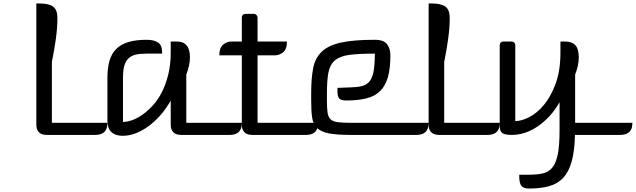

<svg xmlns="http://www.w3.org/2000/svg" viewBox="-20 -780 3676 1110"><path d="M280 -70H601Q601 -48 595 -34.5Q589 -21 579 -13.5Q569 -6 556.5 -3Q544 0 531 0H251Q240 0 229 -2.5Q218 -5 209.5 -11.5Q201 -18 195.5 -29.5Q190 -41 190 -60V-760H207Q263 -760 287.5 -741.5Q312 -723 312 -675Q312 -622 303 -556Q294 -490 280 -422Z M691 -75Q715 -75 744.5 -85.5Q774 -96 804.5 -117.5Q835 -139 864.5 -171.5Q894 -204 916.5 -248.5Q939 -293 953 -350Q967 -407 967 -477V-540H1003Q1078 -540 1078 -449Q1078 -422 1072 -397Q1066 -372 1057 -349V-70H1378Q1378 -48 1372 -34.5Q1366 -21 1356 -13.5Q1346 -6 1333.5 -3Q1321 0 1308 0H1028Q1017 0 1006 -2.5Q995 -5 986.5 -11.5Q978 -18 972.5 -29.5Q967 -41 967 -60V-198Q940 -151 907 -113.5Q874 -76 838 -50Q802 -24 764.5 -9.5Q727 5 691 5Q665 5 647.5 -2Q630 -9 619.5 -21Q609 -33 605 -49.5Q601 -66 601 -85V-331Q601 -387 613 -428.5Q625 -470 652 -497Q679 -524 722.5 -537Q766 -550 828 -550Q871 -550 894 -534Q917 -518 917 -480V-470H828Q792 -470 766.5 -464.5Q741 -459 724 -443.5Q707 -428 699 -401Q691 -374 691 -331Z M1469 -460V-70H1819Q1819 -48 1813 -34.5Q1807 -21 1797 -13.5Q1787 -6 1774.5 -3Q1762 0 1749 0H1439Q1428 0 1417 -2.5Q1406 -5 1397.5 -11.5Q1389 -18 1383.5 -29.5Q1378 -41 1378 -60V-460H1248Q1248 -504 1270 -522Q1292 -540 1318 -540H1378V-680Q1378 -688 1384 -694Q1390 -700 1398 -700H1448Q1456 -700 1462 -694Q1468 -688 1469 -680V-540H1639Q1639 -496 1617 -478Q1595 -460 1569 -460Z M1870 -200Q1870 -156 1873.5 -130Q1877 -104 1891 -90.5Q1905 -77 1933.5 -73.5Q1962 -70 2012 -70H2458Q2458 -48 2452 -34.5Q2446 -21 2436 -13.5Q2426 -6 2413.5 -3Q2401 0 2388 0H2012Q1930 0 1883.5 -8.5Q1837 -17 1813.5 -39.5Q1790 -62 1784.5 -100.5Q1779 -139 1779 -200V-241Q1779 -327 1790.5 -386Q1802 -445 1840.5 -481.5Q1879 -518 1951.5 -534Q2024 -550 2147 -550Q2199 -550 2218 -524Q2237 -498 2237 -461Q2237 -384 2222.5 -333.5Q2208 -283 2177 -253Q2146 -223 2097.5 -211Q2049 -199 1981 -199Q1954 -199 1942.5 -209.5Q1931 -220 1931 -251V-272L2010 -275Q2047 -276 2073 -282.5Q2099 -289 2115.5 -308.5Q2132 -328 2139.5 -366Q2147 -404 2147 -470Q2056 -470 2001.5 -463Q1947 -456 1917.5 -432Q1888 -408 1879 -362.5Q1870 -317 1870 -240Z M2548 -70H2869Q2869 -48 2863 -34.5Q2857 -21 2847 -13.5Q2837 -6 2824.5 -3Q2812 0 2799 0H2519Q2508 0 2497 -2.5Q2486 -5 2477.5 -11.5Q2469 -18 2463.5 -29.5Q2458 -41 2458 -60V-760H2475Q2531 -760 2555.5 -741.5Q2580 -723 2580 -675Q2580 -622 2571 -556Q2562 -490 2548 -422Z M2959 -80Q2995 -80 3040 -103Q3085 -126 3125 -174Q3165 -222 3192.5 -297Q3220 -372 3220 -477V-540H3245Q3287 -540 3306.5 -518.5Q3326 -497 3326 -449Q3326 -422 3320 -397Q3314 -372 3305 -349V-70H3636Q3636 -48 3630 -34.5Q3624 -21 3614 -13.5Q3604 -6 3591.5 -3Q3579 0 3566 0H3304Q3302 92 3285.5 152Q3269 212 3237 247Q3205 282 3155.5 296Q3106 310 3038 310Q3006 310 2994 294Q2982 278 2982 241V230H3038Q3085 230 3118.5 222.5Q3152 215 3173.5 188.5Q3195 162 3205 110.5Q3215 59 3215 -30V-189Q3190 -145 3158.5 -110.5Q3127 -76 3091 -51Q3055 -26 3016.5 -13Q2978 0 2938 0Q2900 0 2884.5 -10.5Q2869 -21 2869 -51V-520Q2869 -528 2875 -534Q2881 -540 2889 -540H2938Q2946 -540 2952.5 -534Q2959 -528 2959 -520Z"/></svg>

Font: Warnes
Style: Regular
Weight: 400
Designer: Eduardo Rodriguez Tunni
Foundry: Eduardo Rodriguez Tunni
Version: Version 1.001